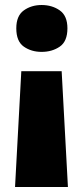

<svg xmlns="http://www.w3.org/2000/svg" viewBox="-20 -583 330 766"><path d="M249 -470Q249 -418 218.5 -397Q188 -376 146 -376Q105 -376 75 -397Q45 -418 45 -470Q45 -520 75 -541.5Q105 -563 146 -563Q188 -563 218.5 -541.5Q249 -520 249 -470ZM65 -299H226L251 163H40Z"/></svg>

Font: Noto Sans Syriac Western Black
Style: Regular
Weight: 900
Designer: Patrick Giasson and the Monotype Design Team
Foundry: Monotype Imaging Inc.
Version: Version 3.000; ttfautohint (v1.8.4.7-5d5b)